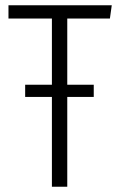

<svg xmlns="http://www.w3.org/2000/svg" viewBox="-20 -704 449 725"><path d="M395 -634H234V-384H334V-338H234V1H176V-338H75V-384H176V-634H12V-684H402Z"/></svg>

Font: Fira Sans Extra Condensed Light
Style: Regular
Weight: 300
Width: 1
Designer: Carrois Corporate & Edenspiekermann AG
Foundry: Carrois Corporate GbR & Edenspiekermann AG
Version: Version 4.203